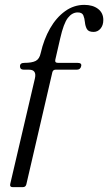

<svg xmlns="http://www.w3.org/2000/svg" viewBox="-20 -768 444 788"><path d="M32 0Q19 0 22 -13L123 -445Q132 -482 99 -482H78Q62 -482 62 -496Q62 -510 80 -510Q111 -510 126.5 -518Q142 -526 147 -550Q160 -607 185.5 -651.5Q211 -696 247 -722Q283 -748 326 -748Q361 -748 382.5 -731.5Q404 -715 404 -686Q404 -664 392.5 -650.5Q381 -637 364 -637Q343 -637 336.5 -649Q330 -661 328.5 -677Q327 -693 322 -705Q317 -717 299 -717Q276 -717 258.5 -694.5Q241 -672 227 -610L207 -523Q204 -510 218 -510H298Q317 -510 313 -496Q310 -482 295 -482H208Q198 -482 195 -472L88 -11Q85 0 74 0Z"/></svg>

Font: Instrument Serif
Style: Italic
Weight: 400
Italic angle: -13°
Designer: Rodrigo Fuenzalida
Foundry: fragTYPE
Version: Version 1.000; ttfautohint (v1.8.4.7-5d5b);gftools[0.9.27]